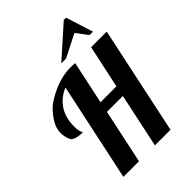

<svg xmlns="http://www.w3.org/2000/svg" viewBox="-280 -1127 1254 1254"><g transform="rotate(-45 347.0 -500.0)"><path d="M598.6 -811 538.6 -891.1 381.3 -811H337.4L549.3 -1000H570.3L630.4 -811ZM105 -460.9Q105 -421.4 112.1 -408.7Q119.1 -396 119.1 -393.1Q38.1 -393.1 25.1 -428Q12.2 -462.9 12.2 -493.2Q12.2 -523.4 26.6 -555.7Q41 -587.9 78.6 -631.3Q116.2 -674.8 198.5 -712.4Q280.8 -750 362.8 -750Q383.3 -750 402.8 -748L338.9 -450.2H485.8L549.8 -748H693.8L535.2 0H391.1L471.2 -376H324.2L244.1 0H100.1L245.1 -680.2Q178.7 -652.3 141.8 -596.9Q105 -541.5 105 -460.9Z"/></g></svg>

Font: Lobster-Regular
Style: Regular
Weight: 400
Designer: Pablo Impallari
Foundry: Pablo Impallari
Version: Version 1.007; ttfautohint (v1.1) -l 8 -r 50 -G 50 -x 14 -D 